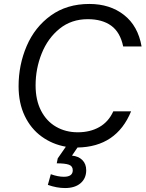

<svg xmlns="http://www.w3.org/2000/svg" viewBox="-20 -735 736 971"><path d="M553 -172H643Q569 8 372 11L344 52Q377 55 396.5 74.5Q416 94 416 126Q416 167 387.5 191.5Q359 216 309 216Q267 216 222 200L237 146Q273 159 303 159Q348 159 348 126Q348 105 328.5 98Q309 91 267 91L272 66L313 7Q245 -5 190.5 -44.5Q136 -84 105 -149Q74 -214 74 -299Q74 -407 115 -502.5Q156 -598 237 -656.5Q318 -715 432 -715Q536 -715 607 -659.5Q678 -604 696 -500H603Q588 -572 542.5 -605Q497 -638 424 -638Q341 -638 281.5 -590Q222 -542 191 -465Q160 -388 160 -303Q160 -229 187.5 -175.5Q215 -122 263.5 -94Q312 -66 373 -66Q436 -66 482.5 -92.5Q529 -119 553 -172Z"/></svg>

Font: CBA Beacon Sans
Style: Italic
Weight: 400
Italic angle: -13°
Designer: Wei Huang
Foundry: Wei Huang
Version: Version 1.002